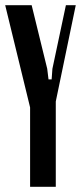

<svg xmlns="http://www.w3.org/2000/svg" viewBox="-23 -720 312 740"><path d="M159 -455 164 -414H176L179 -455L231 -700H269L192 -329V0H93V-306L-3 -700H99Z"/></svg>

Font: Moniqa ExtBd Cond Paragraph
Style: Regular
Weight: 800
Width: 3
Designer: Rajesh Rajput
Foundry: Rajesh Rajput
Version: Version 1.000